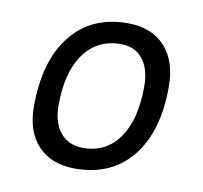

<svg xmlns="http://www.w3.org/2000/svg" viewBox="-65 -597 717 677"><g transform="rotate(10 293.0 -258.5)"><path d="M245.1 9.8Q160.2 9.8 112.3 -40.8Q64.5 -91.3 64.5 -181.2Q64.5 -344.2 137.5 -435.8Q210.4 -527.3 339.8 -527.3Q425.3 -527.3 473.1 -475.8Q521 -424.3 521 -331.5Q521 -170.9 448 -80.6Q375 9.8 245.1 9.8ZM260.3 -66.9Q342.8 -66.9 389.2 -133.1Q435.5 -199.2 435.5 -317.4Q435.5 -379.9 407.5 -415.3Q379.4 -450.7 328.6 -450.7Q244.6 -450.7 197 -384.5Q149.4 -318.4 149.4 -200.2Q149.4 -137.2 179 -102.1Q208.5 -66.9 260.3 -66.9Z"/></g></svg>

Font: CaskaydiaCove NFP SemiLight
Style: Italic
Weight: 350
Italic angle: -10°
Designer: Aaron Bell
Foundry: Saja Typeworks
Version: Version 2111.001; VTT 6.35;Nerd Fonts 3.1.1